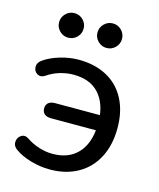

<svg xmlns="http://www.w3.org/2000/svg" viewBox="-107 -769 710 855"><g transform="rotate(15 248.5 -341.5)"><path d="M42.4 -37Q23 -49.7 24 -70.3Q25 -90.8 41.3 -101.2Q57.5 -111.7 76.5 -99Q103.3 -80.7 135 -70.9Q166.6 -61.1 196.9 -61.1Q270.9 -61.1 312.9 -105.7Q355 -150.4 358.8 -232.5L381 -212.5H150.6Q130.5 -212.5 119.8 -221.5Q109.1 -230.6 109.1 -247.4Q109.1 -264.1 119.8 -273.2Q130.5 -282.3 150.6 -282.3H381L358.8 -259.5Q355.6 -336.4 314.8 -381.2Q274 -426.1 196.9 -426.1Q167 -426.1 135.3 -416.8Q103.7 -407.4 76.3 -388.5Q57.6 -376.2 41.3 -386Q25 -395.7 24.4 -415.6Q23.9 -435.4 43.6 -449.2Q73 -470.1 116.8 -483.3Q160.6 -496.4 202.9 -496.4Q277.8 -496.4 333.2 -466.3Q388.7 -436.1 418.1 -379.7Q447.6 -323.3 447.6 -246.6Q447.6 -169 417.9 -111.4Q388.3 -53.7 333 -22.2Q277.7 9.3 202.8 9.3Q159.5 9.3 115.4 -3.4Q71.3 -16 42.4 -37ZM74.2 -635.5Q74.2 -658.8 90.9 -675.3Q107.5 -691.9 130.8 -691.9Q154.2 -691.9 170.7 -675.3Q187.3 -658.6 187.3 -635.3Q187.3 -612 170.7 -595.4Q154 -578.8 130.7 -578.8Q107.4 -578.8 90.8 -595.5Q74.2 -612.1 74.2 -635.5ZM251.1 -635.5Q251.1 -658.8 267.8 -675.3Q284.4 -691.9 307.8 -691.9Q331.1 -691.9 347.6 -675.3Q364.2 -658.6 364.2 -635.3Q364.2 -612 347.6 -595.4Q330.9 -578.8 307.6 -578.8Q284.3 -578.8 267.7 -595.5Q251.1 -612.1 251.1 -635.5Z"/></g></svg>

Font: SN Pro Thin
Style: Regular
Weight: 200
Designer: Tobias Whetton
Foundry: Supernotes
Version: Version 1.003;Glyphs 3.3 (3324)